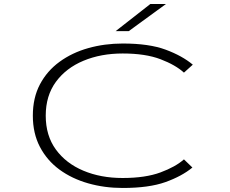

<svg xmlns="http://www.w3.org/2000/svg" viewBox="-20 -922 1140 953"><path d="M589 11Q498.5 11 417.8 -12Q337 -35 275.2 -80.2Q213.5 -125.5 178.2 -192.8Q143 -260 143 -348Q143 -436.5 178.2 -503.2Q213.5 -570 275.5 -615.2Q337.5 -660.5 418.2 -683.2Q499 -706 589.5 -706Q720 -706 802.2 -675.5Q884.5 -645 937 -601L893 -561.5Q851.5 -599.5 776.8 -628Q702 -656.5 589 -656.5Q481 -656.5 394.5 -620.5Q308 -584.5 257.5 -515.8Q207 -447 207 -348Q207 -249 257.2 -180Q307.5 -111 393.8 -74.8Q480 -38.5 588.5 -38.5Q701.5 -38.5 776.5 -66.2Q851.5 -94 893 -131L935 -90.5Q883 -47.5 801.2 -18.2Q719.5 11 589 11ZM619 -767.5H554L726 -902H803.5Z"/></svg>

Font: Trispace Expanded ExtraLight
Style: Regular
Weight: 200
Width: 7
Designer: Tyler Finck
Foundry: Etcetera Type Company
Version: Version 1.210; ttfautohint (v1.8.3)